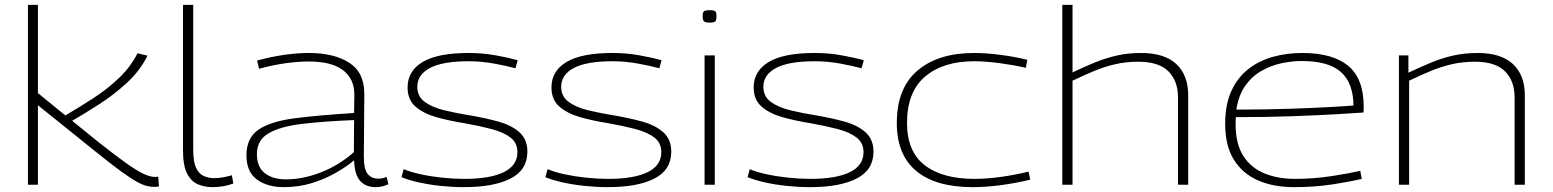

<svg xmlns="http://www.w3.org/2000/svg" viewBox="-20 -760 6389 790"><path d="M615 9Q600 9 583.5 5Q567 1 542.5 -12.5Q518 -26 478 -55Q438 -84 376 -134L136 -327V0H95V-740H136V-377L249 -285Q305 -318 362.5 -355Q420 -392 468.5 -438Q517 -484 546 -541L587 -531Q556 -469 503 -420Q450 -371 389.5 -332Q329 -293 277 -263L383 -177Q455 -120 499.5 -88.5Q544 -57 571 -44.5Q598 -32 618 -32Q623 -32 631 -33L634 7Q624 9 615 9Z M775 -740V-144Q775 -94 787 -69Q799 -44 819 -35.5Q839 -27 862 -27Q880 -27 898.5 -30.5Q917 -34 934 -39L940 -5Q922 2 900 6Q878 10 855 10Q821 10 793.5 -2Q766 -14 749.5 -46.5Q733 -79 733 -142V-740Z M994 -121Q994 -192 1043 -226Q1092 -260 1190.5 -273Q1289 -286 1437 -295L1438 -371Q1438 -436 1391 -471.5Q1344 -507 1251 -507Q1208 -507 1156 -500Q1104 -493 1046 -477L1038 -511Q1093 -526 1147.5 -534Q1202 -542 1251 -542Q1355 -542 1417.5 -501.5Q1480 -461 1479 -371L1477 -116Q1477 -63 1493 -44Q1509 -25 1537 -25Q1554 -25 1571 -32L1578 -2Q1553 10 1526 10Q1485 10 1462 -15.5Q1439 -41 1437 -100Q1404 -73 1360 -48Q1316 -23 1262.5 -6.5Q1209 10 1147 10Q1080 10 1037 -21.5Q994 -53 994 -121ZM1037 -126Q1037 -73 1069.5 -47.5Q1102 -22 1157 -22Q1227 -22 1301 -51Q1375 -80 1436 -134L1437 -266Q1315 -261 1225 -250.5Q1135 -240 1086 -212Q1037 -184 1037 -126Z M1632 -31 1641 -64Q1669 -52 1710.5 -43Q1752 -34 1799 -29Q1846 -24 1890 -24Q1996 -24 2052.5 -51.5Q2109 -79 2109 -134Q2109 -172 2080.5 -194Q2052 -216 2002.5 -229Q1953 -242 1891 -253Q1828 -263 1775 -278Q1722 -293 1689.5 -321.5Q1657 -350 1657 -400Q1657 -468 1719 -505Q1781 -542 1908 -542Q1967 -542 2021.5 -532Q2076 -522 2110 -512L2101 -479Q2069 -488 2015.5 -498Q1962 -508 1908 -508Q1802 -508 1749.5 -480.5Q1697 -453 1697 -403Q1697 -363 1728 -340.5Q1759 -318 1809 -306Q1859 -294 1915 -285Q1980 -274 2033 -259Q2086 -244 2118 -215Q2150 -186 2150 -136Q2150 -61 2081 -25.5Q2012 10 1889 10Q1842 10 1794 5Q1746 0 1703.5 -9.5Q1661 -19 1632 -31Z M2224 -31 2233 -64Q2261 -52 2302.5 -43Q2344 -34 2391 -29Q2438 -24 2482 -24Q2588 -24 2644.5 -51.5Q2701 -79 2701 -134Q2701 -172 2672.5 -194Q2644 -216 2594.5 -229Q2545 -242 2483 -253Q2420 -263 2367 -278Q2314 -293 2281.5 -321.5Q2249 -350 2249 -400Q2249 -468 2311 -505Q2373 -542 2500 -542Q2559 -542 2613.5 -532Q2668 -522 2702 -512L2693 -479Q2661 -488 2607.5 -498Q2554 -508 2500 -508Q2394 -508 2341.5 -480.5Q2289 -453 2289 -403Q2289 -363 2320 -340.5Q2351 -318 2401 -306Q2451 -294 2507 -285Q2572 -274 2625 -259Q2678 -244 2710 -215Q2742 -186 2742 -136Q2742 -61 2673 -25.5Q2604 10 2481 10Q2434 10 2386 5Q2338 0 2295.5 -9.5Q2253 -19 2224 -31Z M2900 -667Q2883 -667 2877 -672Q2871 -677 2871 -693Q2871 -709 2876.5 -713.5Q2882 -718 2900 -718Q2918 -718 2923 -713.5Q2928 -709 2928 -693Q2928 -677 2923 -672Q2918 -667 2900 -667ZM2879 0V-532H2921V0Z M3056 -31 3065 -64Q3093 -52 3134.5 -43Q3176 -34 3223 -29Q3270 -24 3314 -24Q3420 -24 3476.5 -51.5Q3533 -79 3533 -134Q3533 -172 3504.5 -194Q3476 -216 3426.5 -229Q3377 -242 3315 -253Q3252 -263 3199 -278Q3146 -293 3113.5 -321.5Q3081 -350 3081 -400Q3081 -468 3143 -505Q3205 -542 3332 -542Q3391 -542 3445.5 -532Q3500 -522 3534 -512L3525 -479Q3493 -488 3439.5 -498Q3386 -508 3332 -508Q3226 -508 3173.5 -480.5Q3121 -453 3121 -403Q3121 -363 3152 -340.5Q3183 -318 3233 -306Q3283 -294 3339 -285Q3404 -274 3457 -259Q3510 -244 3542 -215Q3574 -186 3574 -136Q3574 -61 3505 -25.5Q3436 10 3313 10Q3266 10 3218 5Q3170 0 3127.5 -9.5Q3085 -19 3056 -31Z M3670 -254Q3670 -397 3755 -469.5Q3840 -542 3988 -542Q4038 -542 4098.5 -534Q4159 -526 4207 -514L4201 -481Q4153 -492 4094.5 -500Q4036 -508 3988 -508Q3861 -508 3786.5 -445Q3712 -382 3712 -254Q3712 -137 3784.5 -80.5Q3857 -24 3990 -24Q4041 -24 4101 -32.5Q4161 -41 4212 -54L4219 -21Q4168 -8 4104 1Q4040 10 3982 10Q3830 10 3750 -56.5Q3670 -123 3670 -254Z M4351 0V-740H4393V-462Q4441 -485 4485 -503Q4529 -521 4575 -531.5Q4621 -542 4676 -542Q4771 -542 4820 -496.5Q4869 -451 4869 -367V0H4827V-359Q4827 -427 4787.5 -466.5Q4748 -506 4664 -506Q4613 -506 4569.5 -496Q4526 -486 4483.5 -468.5Q4441 -451 4393 -428V0Z M5305 10Q5219 10 5155.5 -18Q5092 -46 5056.5 -103.5Q5021 -161 5021 -250Q5021 -330 5046.5 -385.5Q5072 -441 5116 -475.5Q5160 -510 5217 -526Q5274 -542 5338 -542Q5464 -542 5527.5 -489Q5591 -436 5591 -322Q5591 -317 5591 -310Q5591 -303 5590 -297Q5561 -295 5486 -290.5Q5411 -286 5302.5 -282Q5194 -278 5065 -278Q5064 -270 5064 -262.5Q5064 -255 5064 -248Q5064 -170 5094.5 -120.5Q5125 -71 5180.5 -47.5Q5236 -24 5309 -24Q5386 -24 5459.5 -35.5Q5533 -47 5577 -57L5583 -24Q5538 -13 5464 -1.5Q5390 10 5305 10ZM5067 -309Q5187 -309 5289 -312.5Q5391 -316 5460 -320Q5529 -324 5549 -326Q5548 -419 5497 -464Q5446 -509 5336 -509Q5295 -509 5251.5 -499.5Q5208 -490 5169 -467.5Q5130 -445 5103 -406Q5076 -367 5067 -309Z M5736 0V-532H5775V-461Q5824 -484 5868.5 -502.5Q5913 -521 5959.5 -531.5Q6006 -542 6061 -542Q6156 -542 6205 -496.5Q6254 -451 6254 -368V0H6212V-359Q6212 -427 6172.5 -466.5Q6133 -506 6049 -506Q5998 -506 5954.5 -496Q5911 -486 5868.5 -468.5Q5826 -451 5778 -428V0Z"/></svg>

Font: Georama Extended ExtraLight
Style: Regular
Weight: 200
Width: 7
Designer: Jean-Baptiste Levee
Foundry: Production Type
Version: Version 1.000